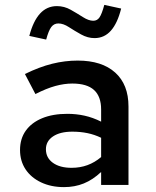

<svg xmlns="http://www.w3.org/2000/svg" viewBox="-20 -757 640 786"><path d="M242 9Q189 9 148 -10.5Q107 -30 84.5 -64Q62 -98 62 -143Q62 -189 85.5 -222Q109 -255 152.5 -273Q196 -291 256 -291Q292 -291 326 -283.5Q360 -276 394 -259V-309Q394 -362 365 -388.5Q336 -415 276 -415Q243 -415 206.5 -405Q170 -395 125 -372L82 -454Q141 -483 193.5 -496Q246 -509 298 -509Q397 -509 451.5 -460Q506 -411 506 -321V0H394V-53Q360 -21 323 -6Q286 9 242 9ZM168 -146Q168 -111 196.5 -90.5Q225 -70 273 -70Q308 -70 338 -81Q368 -92 394 -114V-193Q367 -206 338 -212Q309 -218 276 -218Q226 -218 197 -198.5Q168 -179 168 -146ZM169 -595 100 -610Q116 -671 144 -701.5Q172 -732 213 -732Q243 -732 269.5 -717Q296 -702 319.5 -687Q343 -672 362 -672Q378 -672 387.5 -686Q397 -700 407 -737L476 -722Q461 -662 434 -631.5Q407 -601 367 -601Q339 -601 312 -616Q285 -631 262 -646Q239 -661 219 -661Q201 -661 190 -646.5Q179 -632 169 -595Z"/></svg>

Font: Red Hat Mono SemiBold
Style: Regular
Weight: 600
Monospace: yes
Designer: Pentagram, MCKL
Foundry: Pentagram, MCKL
Version: Version 1.023